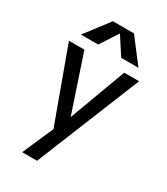

<svg xmlns="http://www.w3.org/2000/svg" viewBox="-235 -863 1033 1185"><g transform="rotate(30 282.0 -270.0)"><path d="M281 -715 200 -590H77L207 -760H357L487 -590H364L283 -715ZM276 -120H278L426 -520H532L232 220H126L222 0L32 -520H142Z"/></g></svg>

Font: Mplus 1p Medium
Style: Regular
Weight: 500
Version: Version 1.061